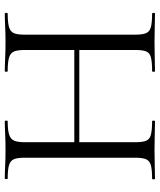

<svg xmlns="http://www.w3.org/2000/svg" viewBox="47 -712 665 799"><g transform="rotate(-90 379.5 -312.5)"><path d="M571 -542Q571 -571 565.1 -586Q559.2 -601 540.4 -607Q521.7 -613 483.2 -613Q480.2 -613 480.2 -619Q480.2 -625 483.2 -625Q506.8 -625 537.1 -623.5Q567.4 -622 603.8 -622Q636.6 -622 667.7 -623.5Q698.8 -625 722.4 -625Q725.4 -625 725.4 -619Q725.4 -613 722.4 -613Q685.4 -613 666.4 -607.5Q647.5 -602 641.1 -587.5Q634.8 -573 634.8 -544V-81Q634.8 -52 641.1 -37Q647.5 -22 666.4 -17Q685.4 -12 722.4 -12Q725.4 -12 725.4 -6Q725.4 0 722.4 0Q698.8 0 667.7 -1Q636.6 -2 603.8 -2Q567.4 -2 537.1 -1Q506.8 0 483.2 0Q480.2 0 480.2 -6Q480.2 -12 483.2 -12Q521.7 -12 540.4 -17Q559.2 -22 565.1 -37Q571 -52 571 -81ZM152.2 -315V-335.8H598.8V-315ZM122.6 -81V-544Q122.6 -573 116.3 -587.5Q110 -602 91.5 -607.5Q73 -613 36 -613Q33.8 -613 33.8 -619Q33.8 -625 36 -625Q60.4 -625 90.6 -623.5Q120.8 -622 153.6 -622Q190.8 -622 220.9 -623.5Q251.1 -625 275 -625Q277 -625 277 -619Q277 -613 275 -613Q237.5 -613 218.8 -607Q200 -601 193.6 -586Q187.2 -571 187.2 -542V-81Q187.2 -52 193.2 -37Q199.2 -22 218.4 -17Q237.6 -12 275 -12Q277 -12 277 -6Q277 0 275 0Q250.1 0 220.4 -1Q190.8 -2 153.6 -2Q120.8 -2 90 -1Q59.2 0 34.8 0Q32.8 0 32.8 -6Q32.8 -12 34.8 -12Q72 -12 90.9 -17Q109.8 -22 116.2 -37Q122.6 -52 122.6 -81Z"/></g></svg>

Font: Cormorant Garamond Light
Style: Regular
Weight: 300
Designer: Christian Thalmann (Catharsis Fonts)
Foundry: Catharsis Fonts
Version: Version 4.001